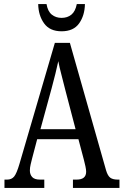

<svg xmlns="http://www.w3.org/2000/svg" viewBox="-20 -925 608 945"><path d="M2 0V-41H15Q37 -41 49.5 -56Q62 -71 76 -119L250 -714H324L502 -87Q510 -60 522.5 -50.5Q535 -41 560 -41H568V0H339V-41H357Q404 -41 404 -80Q404 -90 400.5 -106.5Q397 -123 393 -138L366 -240H163L138 -145Q135 -133 131 -116.5Q127 -100 127 -86Q127 -66 138.5 -53.5Q150 -41 177 -41H198V0ZM179 -289H352L302 -480Q291 -525 281.5 -560.5Q272 -596 267 -624Q261 -596 252.5 -561.5Q244 -527 234 -490ZM283 -771Q225 -771 197 -810Q169 -849 168 -905H209Q215 -869 235 -853Q255 -837 283 -837Q312 -837 331.5 -853Q351 -869 358 -905H398Q397 -849 369.5 -810Q342 -771 283 -771Z"/></svg>

Font: Noto Serif Hebrew ExtraCondensed
Style: Regular
Weight: 400
Width: 2
Designer: Monotype Design Team
Foundry: Monotype Imaging Inc.
Version: Version 2.004; ttfautohint (v1.8.4.7-5d5b)